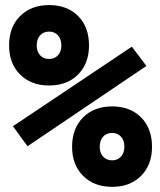

<svg xmlns="http://www.w3.org/2000/svg" viewBox="-20 -723 626 753"><path d="M87.9 -149.4 30.8 -228 497.1 -540 554.2 -464.4ZM419.9 9.8Q348.8 9.8 305.8 -33.4Q262.7 -76.7 262.7 -147.5Q262.7 -219.2 305.8 -262.5Q348.8 -305.7 419.9 -305.7Q490.5 -305.7 533.4 -262.5Q576.2 -219.2 576.2 -147.5Q576.2 -76.7 533.4 -33.4Q490.5 9.8 419.9 9.8ZM419.8 -94.2Q441.4 -94.2 454.6 -109Q467.8 -123.7 467.8 -147.4Q467.8 -171.9 454.6 -186.8Q441.4 -201.7 419.8 -201.7Q397.5 -201.7 384.3 -186.8Q371.1 -172 371.1 -147.4Q371.1 -123.5 384.3 -108.9Q397.5 -94.2 419.8 -94.2ZM172.9 -387.7Q101.8 -387.7 58.7 -430.9Q15.6 -474.1 15.6 -544.9Q15.6 -616.7 58.7 -659.9Q101.7 -703.1 172.9 -703.1Q243.5 -703.1 286.3 -660.2Q329.1 -617.2 329.1 -544.9Q329.1 -474.1 286.3 -430.9Q243.5 -387.7 172.9 -387.7ZM172.7 -491.7Q194.3 -491.7 207.5 -506.4Q220.7 -521 220.7 -544.7Q220.7 -569.3 207.5 -584.2Q194.3 -599.1 172.7 -599.1Q150.4 -599.1 137.2 -584.3Q124 -569.4 124 -544.7Q124 -521 137.2 -506.3Q150.4 -491.7 172.7 -491.7Z"/></svg>

Font: Cascadia Mono
Style: Regular
Weight: 400
Monospace: yes
Designer: Aaron Bell
Foundry: Saja Typeworks
Version: Version 2102.003